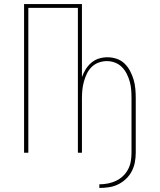

<svg xmlns="http://www.w3.org/2000/svg" viewBox="-20 -755 790 949"><path d="M471 174V156Q492 156 513 152Q534 148 553 139Q572 130 587.5 115.5Q603 101 613 82Q623 63 626.5 42Q630 21 630 0V-269Q630 -290 628.5 -310.5Q627 -331 621.5 -351Q616 -371 606.5 -390Q597 -409 582.5 -423.5Q568 -438 548.5 -445.5Q529 -453 508 -453Q487 -453 467 -445.5Q447 -438 432.5 -423.5Q418 -409 409 -390Q400 -371 394.5 -351Q389 -331 387 -310.5Q385 -290 385 -269V0H365V-716H120V0H99V-735H385V-374Q392 -394 403.5 -412.5Q415 -431 431.5 -445Q448 -459 468.5 -465.5Q489 -472 511 -472Q534 -472 556.5 -464.5Q579 -457 595.5 -441Q612 -425 623 -404Q634 -383 640.5 -361Q647 -339 649 -315.5Q651 -292 651 -269V0Q651 24 646.5 47.5Q642 71 631 92Q620 113 602.5 129.5Q585 146 563.5 156.5Q542 167 518 170.5Q494 174 471 174Z"/></svg>

Font: Zed Sans Thin Extended
Style: Regular
Weight: 100
Width: 7
Designer: Belleve Invis
Foundry: Belleve Invis
Version: Version 1.0.0; ttfautohint (v1.8.4)